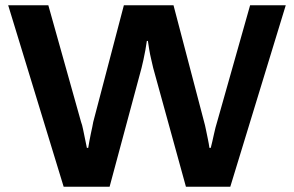

<svg xmlns="http://www.w3.org/2000/svg" viewBox="-20 -707 1113 727"><path d="M221 0 11 -687H163L287 -245Q291 -235 294.5 -217.5Q298 -200 302 -181Q306 -162 309 -147H314Q316 -159 318.5 -173Q321 -187 324 -201Q327 -215 329.5 -226.5Q332 -238 333 -245L449 -687H637L753 -245Q756 -235 759.5 -217.5Q763 -200 767 -181Q771 -162 773 -147H778Q781 -158 784 -171.5Q787 -185 790 -198.5Q793 -212 796 -224Q799 -236 802 -245L927 -687H1062L852 0H684L560 -450Q557 -464 552.5 -482.5Q548 -501 545 -519.5Q542 -538 540 -552H536Q534 -537 530.5 -517.5Q527 -498 523 -480Q519 -462 516 -450L395 0Z"/></svg>

Font: Archivo SemiBold SemiExpanded
Style: Regular
Weight: 600
Width: 6
Version: Version 2.001